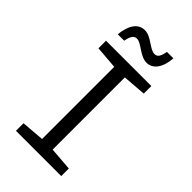

<svg xmlns="http://www.w3.org/2000/svg" viewBox="-273 -993 1076 1076"><g transform="rotate(45 265.0 -455.5)"><path d="M107 -786H158C165 -824 176 -845 201 -845C236 -845 282 -787 333 -787C383 -787 417 -832 423 -911H372C365 -875 356 -853 331 -853C292 -853 250 -910 199 -910C140 -910 114 -854 107 -786ZM86 0H445V-60L306 -71V-643L445 -654V-714H86V-654L222 -643V-71L86 -60Z"/></g></svg>

Font: Noto Sans Mono Condensed
Style: Regular
Weight: 400
Width: 3
Designer: Monotype Design Team
Foundry: Monotype Imaging Inc.
Version: Version 2.014